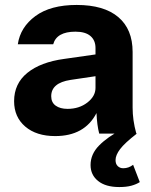

<svg xmlns="http://www.w3.org/2000/svg" viewBox="-20 -540 611 776"><path d="M203 10Q127 10 82 -28.5Q37 -67 37 -131Q37 -202 90.5 -245.5Q144 -289 240 -302L366 -320V-346Q366 -377 345.5 -394.5Q325 -412 285 -412Q209 -412 195 -361H52Q62 -430 123 -475Q184 -520 290 -520Q400 -520 458 -471Q516 -422 516 -330V-105Q516 -80 519.5 -54.5Q523 -29 531 0H381Q372 -34 370 -83Q322 10 203 10ZM187 -151Q187 -126 205 -113Q223 -100 253 -100Q300 -100 333 -125.5Q366 -151 366 -185V-232L265 -217Q187 -205 187 -151ZM462 216Q407 216 376.5 191.5Q346 167 346 127Q346 83 380.5 48Q415 13 473 -17L533 0Q484 38 465.5 62.5Q447 87 447 107Q447 123 456 131.5Q465 140 478 140Q500 140 518 126L545 196Q531 205 511 210.5Q491 216 462 216Z"/></svg>

Font: Instrument Sans
Style: Bold
Weight: 700
Designer: Rodrigo Fuenzalida
Foundry: fragTYPE
Version: Version 1.000; ttfautohint (v1.8.4.7-5d5b);gftools[0.9.28]